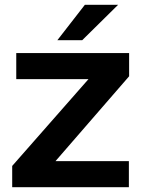

<svg xmlns="http://www.w3.org/2000/svg" viewBox="-20 -783 595 803"><path d="M519 0H31V-89L350 -452H48V-561H520V-464L212 -109H519ZM324 -615H220L335 -763H474Z"/></svg>

Font: Open Sauce One
Style: Bold
Weight: 700
Designer: Alfredo Marco Pradil
Foundry: Creative Sauce Fz LLC
Version: Version 1.477